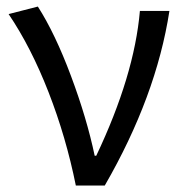

<svg xmlns="http://www.w3.org/2000/svg" viewBox="-20 -577 567 597"><path d="M215.8 0Q185.5 -150.4 130.9 -290.5Q76.2 -430.7 6.8 -533.2L97.7 -556.6Q151.4 -472.7 200.7 -340.8Q250 -209 274.4 -92.8H279.3Q397.5 -341.8 415 -543H506.8Q465.8 -277.3 305.7 0Z"/></svg>

Font: GenYoGothic TW TTF Regular
Style: Regular
Weight: 400
Version: Version 1.300